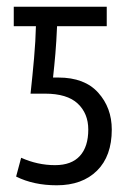

<svg xmlns="http://www.w3.org/2000/svg" viewBox="-20 -542 388 572"><path d="M149 10Q80 10 28 -16L43 -72Q92 -50 144 -50Q193 -50 218 -77.5Q243 -105 243 -156Q243 -204 211.5 -233.5Q180 -263 114 -263H71Q77 -318 81.5 -369Q86 -420 87 -464H21V-522H298V-464H150Q148 -417 145 -382Q142 -347 138 -311H154Q232 -311 272.5 -266Q313 -221 313 -156Q313 -77 269 -33.5Q225 10 149 10Z"/></svg>

Font: Ubuntu Sans Condensed
Style: Regular
Weight: 400
Width: 3
Designer: Dalton Maag Ltd
Foundry: Dalton Maag Ltd
Version: Version 1.006; ttfautohint (v1.8.4.7-5d5b)